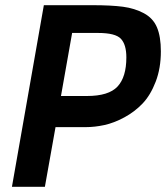

<svg xmlns="http://www.w3.org/2000/svg" viewBox="-20 -720 640 740"><path d="M310 -230H194L153 0H26L149 -700H335Q409 -700 454 -694Q499 -688 534.5 -669Q570 -650 585 -614.5Q600 -579 600 -522Q600 -457 580 -405Q560 -353 529.5 -321Q499 -289 459 -267.5Q419 -246 382 -238Q345 -230 310 -230ZM358 -593H258L215 -350H315Q399 -350 433 -386.5Q467 -423 467 -499Q467 -548 446 -570.5Q425 -593 358 -593Z"/></svg>

Font: Cabin
Style: Bold Italic
Weight: 700
Designer: Pablo Impallari
Foundry: Pablo Impallari. www.impallari.com Igino Marini. www.ikern.com
Version: Version 1.005